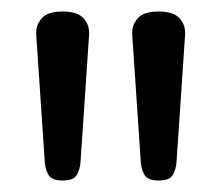

<svg xmlns="http://www.w3.org/2000/svg" viewBox="-20 -1025 376 334"><path d="M89 -711Q70 -711 64.5 -720.5Q59 -730 58 -742L43 -965Q42 -981 52.5 -993Q63 -1005 89 -1005Q115 -1005 125.5 -993Q136 -981 135 -965L120 -742Q119 -730 113.5 -720.5Q108 -711 89 -711ZM256 -711Q237 -711 231.5 -720.5Q226 -730 225 -742L210 -965Q209 -981 219.5 -993Q230 -1005 256 -1005Q282 -1005 292.5 -993Q303 -981 302 -965L287 -742Q286 -730 280.5 -720.5Q275 -711 256 -711Z"/></svg>

Font: Playwrite ES Deco
Style: Regular
Weight: 400
Designer: Veronika Burian, José Scaglione
Foundry: TypeTogether
Version: Version 1.002